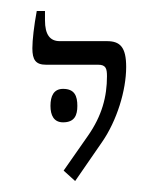

<svg xmlns="http://www.w3.org/2000/svg" viewBox="-20 -667 297 350"><path d="M117 -337 166 -408C193 -447 210 -502 210 -545C210 -581 199 -592 175 -592H89C71 -592 62 -604 62 -630V-647H47C42 -620 39 -594 39 -579C39 -558 45 -549 64 -549H159C173 -549 175 -542 175 -528C175 -491 166 -456 140 -419L96 -356ZM72 -474C72 -457 78 -444 95 -444C116 -444 121 -457 121 -474C121 -492 116 -505 95 -505C78 -505 72 -492 72 -474Z"/></svg>

Font: Noto Serif Hebrew SemiCondensed ExtraLight
Style: Regular
Weight: 200
Width: 4
Designer: Monotype Design Team
Foundry: Monotype Imaging Inc.
Version: Version 2.004